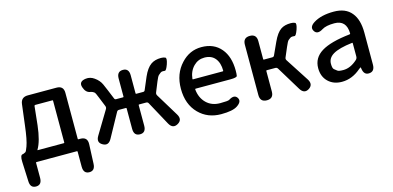

<svg xmlns="http://www.w3.org/2000/svg" viewBox="-70 -977 3240 1584"><g transform="rotate(-15 1550.0 -185.0)"><path d="M81 194Q31 195 29 136L22 -31Q19 -92 43 -92Q48 -92 67 -102Q74 -106 88 -145Q107 -196 121 -315L143 -493Q150 -550 208 -550H453Q513 -550 513 -490V-97Q513 -92 518 -92H534Q595 -92 593 -31L586 135Q584 195 534 194Q485 193 485 133V5Q485 0 480 0H135Q130 0 130 5V133Q130 193 81 194ZM169 -96Q166 -92 171 -92H393Q398 -92 398 -97V-453Q398 -458 393 -458H247Q240 -458 239 -451L222 -291Q207 -159 169 -96Z M699 -1Q652 -27 684 -79L801 -273Q809 -286 803 -300L769 -384Q753 -424 749 -427Q733 -441 712 -444Q675 -450 659 -499Q642 -551 705 -559Q743 -564 777 -540Q816 -513 833 -475Q845 -447 857 -419L889 -341Q893 -331 904 -331H963Q968 -331 968 -336V-490Q968 -550 1020 -550Q1071 -550 1071 -490V-336Q1071 -331 1076 -331H1135Q1146 -331 1150 -341L1195 -447Q1224 -513 1262 -540Q1296 -564 1349 -564Q1371 -564 1385 -557Q1399 -550 1382 -500Q1364 -450 1352 -453Q1347 -454 1335 -454Q1323 -454 1315 -447.5Q1307 -441 1297 -432.5Q1287 -424 1271 -384L1237 -300Q1231 -286 1239 -273L1357 -79Q1388 -28 1341 -1Q1294 26 1265 -27L1155 -229Q1149 -240 1136 -240H1076Q1071 -240 1071 -235V-60Q1071 0 1020 0Q968 0 968 -60V-235Q968 -240 963 -240H904Q891 -240 885 -229L774 -27Q745 26 699 -1Z M1710 13Q1595 13 1520 -63Q1442 -142 1442 -275Q1442 -403 1520 -486Q1592 -564 1693 -564Q1800 -564 1860 -492Q1918 -423 1918 -304Q1918 -273 1915 -259Q1912 -245 1856 -245H1560Q1555 -245 1555 -240Q1562 -167 1607.5 -122Q1653 -77 1725 -77Q1793 -77 1803 -84Q1853 -116 1876 -82Q1899 -47 1849 -14Q1809 13 1710 13ZM1555 -330Q1554 -325 1559 -325H1813Q1818 -325 1818 -330Q1818 -396 1786.5 -435Q1755 -474 1695 -474Q1641 -474 1603 -436Q1562 -395 1555 -330Z M2104 0Q2046 0 2046 -60V-490Q2046 -550 2104 -550Q2161 -550 2161 -490V-336Q2161 -331 2166 -331H2238Q2250 -331 2255 -342L2303 -447Q2335 -517 2372 -542Q2404 -564 2457 -564Q2479 -564 2493 -557Q2507 -550 2490 -500Q2472 -450 2460 -453Q2455 -454 2443 -454Q2431 -454 2423 -448Q2415 -442 2405.5 -434.5Q2396 -427 2378 -384L2343 -302Q2337 -289 2345 -277L2473 -79Q2505 -29 2460 0Q2415 28 2384 -24L2260 -228Q2253 -240 2239 -240H2166Q2161 -240 2161 -235V-60Q2161 0 2104 0Z M2742 13Q2670 13 2625 -30.5Q2580 -74 2580 -146Q2580 -234 2658.5 -282.5Q2737 -331 2903 -349Q2909 -350 2909 -356Q2907 -470 2804 -470Q2733 -470 2698 -448Q2647 -416 2624 -453Q2600 -491 2651 -523Q2716 -564 2824 -564Q2925 -564 2975 -502Q3024 -443 3024 -331V-59Q3024 0 2977 3Q2931 7 2923 -51L2922 -56Q2921 -63 2919 -63Q2917 -63 2903 -51Q2829 13 2742 13ZM2777 -78Q2839 -78 2897 -131Q2909 -142 2909 -159V-272Q2909 -277 2904 -276Q2791 -263 2739 -232Q2691 -203 2691 -154Q2691 -115 2703.5 -105.5Q2716 -96 2727 -87Q2738 -78 2777 -78Z"/></g></svg>

Font: Resource Han Rounded KR Medium
Style: Regular
Weight: 500
Designer: Cyano Hao (round all glyphs); Ryoko NISHIZUKA 西塚涼子 (kana, bopomofo & ideographs); Paul D. Hunt (Latin, Greek & Cyrillic)
Foundry: Cyano Hao
Version: 0.990